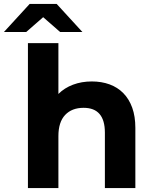

<svg xmlns="http://www.w3.org/2000/svg" viewBox="-71 -963 782 983"><path d="M622 -308V0H466V-284Q466 -411 357 -411Q297 -411 262.5 -374.5Q228 -338 228 -266V0H72V-742H228V-482Q259 -513 303 -529.5Q347 -546 399 -546Q449 -546 490 -531Q531 -516 560.5 -486Q590 -456 606 -411.5Q622 -367 622 -308ZM237 -799 150 -875 63 -799H-51L81 -943H219L351 -799Z"/></svg>

Font: CMG Sans
Style: Bold
Weight: 700
Designer: Julieta Ulanovsky
Foundry: Julieta Ulanovsky
Version: Version 7.200